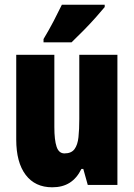

<svg xmlns="http://www.w3.org/2000/svg" viewBox="-20 -786 569 816"><path d="M479 -553V0H353L334 -68H326Q307 -29 276.5 -9.5Q246 10 202 10Q129 10 89 -43Q49 -96 49 -193V-553H211V-246Q211 -191 220.5 -162.5Q230 -134 254 -134Q283 -134 296.5 -152Q310 -170 313.5 -203Q317 -236 317 -280V-553ZM425 -756Q411 -739 387.5 -712.5Q364 -686 336.5 -658Q309 -630 284 -606H165V-620Q189 -660 208 -696.5Q227 -733 243 -766H425Z"/></svg>

Font: Noto Sans Malayalam ExtraCondensed Black
Style: Regular
Weight: 900
Width: 2
Designer: Jelle Bosma - Monotype Design Team
Foundry: Monotype Imaging Inc.
Version: Version 2.104; ttfautohint (v1.8.4.7-5d5b)